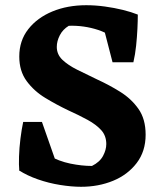

<svg xmlns="http://www.w3.org/2000/svg" viewBox="-20 -698 618 737"><path d="M291 19Q255 19 211 12Q167 5 125.5 -9.5Q84 -24 53 -44L90 -166Q124 -125 165 -102Q206 -79 250 -70Q294 -61 333 -61Q363 -76 375.5 -99.5Q388 -123 388 -145Q388 -177 368.5 -198.5Q349 -220 316 -238Q283 -256 241 -275Q197 -296 154 -322Q111 -348 82.5 -386.5Q54 -425 54 -481Q54 -542 88.5 -586Q123 -630 181 -654Q239 -678 311 -678Q346 -678 382.5 -673Q419 -668 451.5 -660Q484 -652 509 -642L455 -518Q412 -565 357 -583Q302 -601 244 -599Q221 -585 209.5 -562.5Q198 -540 198 -518Q198 -489 219.5 -468.5Q241 -448 276 -430.5Q311 -413 353 -393Q399 -372 441.5 -345.5Q484 -319 511.5 -280Q539 -241 539 -181Q539 -117 504.5 -72Q470 -27 414 -4Q358 19 291 19ZM208 -39 54 -44Q52 -64 53 -97Q54 -130 58.5 -166Q63 -202 69 -230H141ZM412 -459 368 -629 509 -642Q509 -619 507.5 -587.5Q506 -556 502.5 -522.5Q499 -489 492 -459Z"/></svg>

Font: Eczar SemiBold
Style: Regular
Weight: 600
Designer: Vaibhav Singh
Foundry: Rosetta Type Foundry
Version: Version 2.000